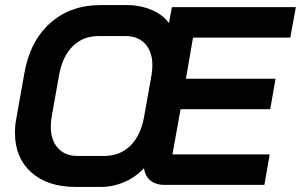

<svg xmlns="http://www.w3.org/2000/svg" viewBox="-20 -728 1185 756"><path d="M39 -204Q39 -236 44 -260L76 -440Q98 -566 177.5 -637Q257 -708 376 -708H480Q533 -708 578 -688.5Q623 -669 645 -637L657 -700H1145L1123 -580H740L712 -418H1065L1044 -298H691L659 -120H1042L1021 0H627Q595 0 574 -16Q553 -32 548 -60L547 -66Q515 -31 470 -11.5Q425 8 378 8H278Q167 8 103 -49.5Q39 -107 39 -204ZM391 -114Q452 -114 493 -154Q534 -194 547 -266L577 -434Q580 -454 580 -471Q580 -524 552 -555Q524 -586 474 -586H368Q307 -586 266.5 -546Q226 -506 213 -434L183 -266Q180 -247 180 -229Q180 -176 208 -145Q236 -114 285 -114Z"/></svg>

Font: Bai Jamjuree
Style: Bold Italic
Weight: 700
Italic angle: -10°
Designer: Katatrad Aksorn Co.,Ltd.
Foundry: Cadson Demak Co.,Ltd.
Version: Version 1.000; ttfautohint (v1.6)